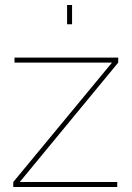

<svg xmlns="http://www.w3.org/2000/svg" viewBox="-20 -750 528 770"><path d="M249 -652.8V-730H269V-652.8ZM33.2 -20 429.2 -499H38.1V-519H454.1V-499L59.1 -20H450.2V0H33.2Z"/></svg>

Font: Rawline Thin
Style: Regular
Weight: 250
Designer: Matt McInerney, Pablo Impallari, Rodrigo Fuenzalida
Foundry: Matt McInerney, Pablo Impallari, Rodrigo Fuenzalida
Version: Version 4.020;PS 004.020;hotconv 1.0.88;makeotf.lib2.5.64775